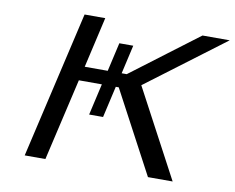

<svg xmlns="http://www.w3.org/2000/svg" viewBox="-76 -796 1096 896"><g transform="rotate(10 471.5 -348.0)"><path d="M94 0 255 -696H353L298 -456H407L438 -592H504L473 -456H497Q514 -469 572 -512.5Q630 -556 668 -585L814 -695H943L573 -417Q626 -317 795 0H678L471 -389H457L423 -240H357L391 -389H282L192 0Z"/></g></svg>

Font: Coval
Style: Italic
Weight: 400
Foundry: Context Ltd
Version: Version 001.000